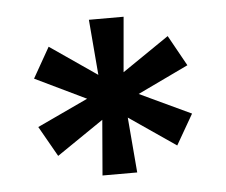

<svg xmlns="http://www.w3.org/2000/svg" viewBox="-36 -728 502 427"><g transform="rotate(-5 215.0 -514.0)"><path d="M176.7 -340.4 187 -463.8 82.3 -392.4 43.8 -460.2 157.5 -513.4 43.8 -568.2 82.3 -636.1 187 -564.1 176.7 -688H254.2L243.4 -565.1L348.1 -636.6L386.1 -568.2L272.6 -514L387.1 -460.2L348.1 -392.4L243.9 -463.8L254.2 -340.4Z"/></g></svg>

Font: Saira Thin SemiCondensed
Style: Regular
Weight: 100
Width: 4
Version: Version 1.101